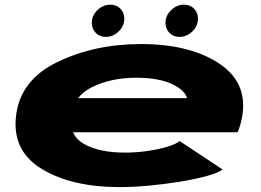

<svg xmlns="http://www.w3.org/2000/svg" viewBox="-20 -776 1094 804"><path d="M482 7.5Q281 7.5 155.8 -68Q30.5 -143.5 47 -289Q63.5 -440 219.5 -515.8Q375.5 -591.5 570 -591.5Q773 -591.5 895.5 -511.5Q1018 -431.5 994.5 -290Q987 -247.5 974.5 -222H286Q299.5 -191.5 332 -173Q395 -137 504 -137Q552 -137 599.2 -144Q646.5 -151 682.2 -162Q718 -173 732 -185.5L912.5 -66Q892 -51.5 843.2 -38.2Q794.5 -25 731 -14.8Q667.5 -4.5 601.8 1.5Q536 7.5 482 7.5ZM307 -365H763Q755.5 -394.5 712 -418Q654 -450.5 550.5 -450.5Q446 -450.5 366 -411.5Q328.5 -393 307 -365ZM423 -621.5Q397 -621.5 380.8 -638.5Q364.5 -655.5 364.5 -680.5Q364.5 -711 388.2 -733.8Q412 -756.5 442 -756.5Q468 -756.5 484.2 -739.5Q500.5 -722.5 500.5 -698Q500.5 -667 476.8 -644.2Q453 -621.5 423 -621.5ZM731.5 -621.5Q705.5 -621.5 689.2 -638.5Q673 -655.5 673 -680.5Q673 -711 696.8 -733.8Q720.5 -756.5 750.5 -756.5Q776.5 -756.5 792.8 -739.5Q809 -722.5 809 -698Q809 -667 785.2 -644.2Q761.5 -621.5 731.5 -621.5Z"/></svg>

Font: Anybody UltraExpanded ExtraBold
Style: Italic
Weight: 800
Width: 9
Italic angle: -10°
Designer: Tyler Finck
Foundry: Etcetera Type Company
Version: Version 1.010; ttfautohint (v1.8.3) -l 8 -r 50 -G 200 -x 14 